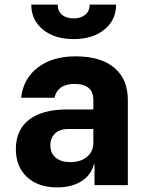

<svg xmlns="http://www.w3.org/2000/svg" viewBox="-20 -805 640 835"><path d="M536 -370V0H391V-90H388Q376 -43 333.5 -16.5Q291 10 229 10Q146 10 97.5 -35Q49 -80 49 -157Q49 -240 106.5 -284.5Q164 -329 272 -329H386V-370Q386 -440 304 -440Q267 -440 245 -424.5Q223 -409 217 -380H72Q81 -463 144.5 -511.5Q208 -560 308 -560Q418 -560 477 -510.5Q536 -461 536 -370ZM386 -185V-244H275Q240 -244 219.5 -224.5Q199 -205 199 -173Q199 -139 222 -119.5Q245 -100 285 -100Q331 -100 358.5 -123Q386 -146 386 -185ZM116 -785H231Q231 -757 249.5 -741Q268 -725 300 -725Q332 -725 351 -741Q370 -757 370 -785H485Q485 -718 434 -676.5Q383 -635 300 -635Q217 -635 166.5 -676.5Q116 -718 116 -785Z"/></svg>

Font: JetBrains Mono Extra Bold
Style: Regular
Weight: 800
Monospace: yes
Designer: Philipp Nurullin, Konstantin Bulenkov
Foundry: JetBrains
Version: 2.002